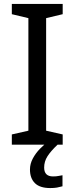

<svg xmlns="http://www.w3.org/2000/svg" viewBox="-20 -734 379 974"><path d="M298 0H40V-52L124 -71V-642L40 -662V-714H298V-662L214 -642V-71L298 -52ZM204 116Q204 161 249 161Q266 161 277.5 158.5Q289 156 297 155V211Q283 215 269 217.5Q255 220 235 220Q182 220 157 195Q132 170 132 126Q132 97 146.5 70Q161 43 182.5 21Q204 -1 224 -15L272 0Q238 32 221 58.5Q204 85 204 116Z"/></svg>

Font: Noto Sans Old Sogdian
Style: Regular
Weight: 400
Designer: Monotype Design Team
Foundry: Monotype Imaging Inc.
Version: Version 2.002; ttfautohint (v1.8.4.7-5d5b)